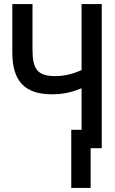

<svg xmlns="http://www.w3.org/2000/svg" viewBox="-20 -734 570 951"><path d="M333 197H429V0H484V-714H384V-387C342 -368 299 -357 254 -357C166 -357 141 -391 141 -488V-714H41V-474C41 -333 102 -267 237 -267C288 -267 332 -275 384 -297V-91H333Z"/></svg>

Font: Noto Sans Mono Condensed Medium
Style: Regular
Weight: 500
Width: 3
Designer: Monotype Design Team
Foundry: Monotype Imaging Inc.
Version: Version 2.014